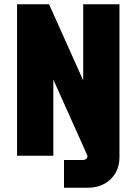

<svg xmlns="http://www.w3.org/2000/svg" viewBox="-20 -730 640 900"><path d="M60 0V-710H210L370 -353V-710H540V6Q540 70 498.5 110Q457 150 390 150H280V20H366Q390 20 390 0L230 -357V0Z"/></svg>

Font: Geist Mono Black
Style: Regular
Weight: 900
Monospace: yes
Designer: Basement.studio, Andrés Briganti, Mateo Zaragoza
Foundry: Basement.studio, Vercel, Andrés Briganti, Guido Ferreyra, Mateo Zaragoza
Version: Version 1.500; ttfautohint (v1.8.4.7-5d5b)